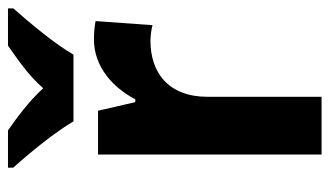

<svg xmlns="http://www.w3.org/2000/svg" viewBox="-188 -618 806 469"><g transform="rotate(-90 214.5 -383.0)"><path d="M153 -606H316C341 -650 396 -716 429 -753V-766H338C307 -744 266 -717 234 -680C201 -716 161 -745 131 -766H40V-753C74 -716 129 -648 153 -606ZM353 -556C286 -556 235 -509 207 -455H200L179 -546H72V0H213V-278C213 -375 273 -418 350 -418C359 -418 378 -416 388 -413L398 -552C384 -555 366 -556 353 -556Z"/></g></svg>

Font: Noto Sans Malayalam SemiCondensed
Style: Bold
Weight: 700
Width: 4
Designer: Jelle Bosma - Monotype Design Team
Foundry: Monotype Imaging Inc.
Version: Version 2.104